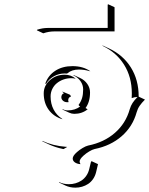

<svg xmlns="http://www.w3.org/2000/svg" viewBox="-20 -679 695 894"><path d="M151.4 -538.1 153.3 -540.8Q179 -548.8 201.4 -548.8H481.4V-657.2L483.4 -659.2L513.4 -645.3V-532.7H231.4Q207.5 -532.7 181.4 -523.9ZM177.2 -21 177.5 -22.9Q226.6 0 286.9 4.6L293.2 5.1L287.6 8.3L275.9 15.1L272.9 14.6Q237.8 7.3 207.3 -6.8ZM183.6 -244.1Q183.6 -280.3 212.3 -305.7Q241 -331.1 281.2 -331.1Q310.8 -331.1 332.5 -312.7L328.9 -313.2Q320.3 -315.2 311.3 -314.9Q293.2 -314.9 276 -309Q258.8 -303 245.4 -292.2Q231.9 -281.5 223.8 -265.3Q215.6 -249 215.6 -230Q215.6 -196 229.5 -169.3Q243.4 -142.6 268.8 -126.2L270.5 -123.8Q230 -136 206.8 -167.7Q183.6 -199.5 183.6 -244.1ZM190.9 -289.8Q203.9 -327.6 237.3 -349.4Q270.8 -371.1 317.4 -371.1Q366.5 -371.1 400.6 -347.4L396.2 -347.9Q373.8 -355 347.4 -355.2Q314.7 -355.2 294.4 -338.1L292.2 -336.4Q286.9 -336.9 281.2 -336.9Q253.9 -336.9 230.5 -323.6Q207 -310.3 194.3 -288.1Q193.6 -288.3 190.9 -289.8ZM254.4 170.7 255.1 168.9Q275.9 178.7 300.8 178.7Q316.7 178.7 331.5 174.4Q346.4 170.2 359.3 161.7Q372.1 153.3 381.7 139.5Q391.4 125.7 395.5 107.9L403.3 75.7L406.2 71.3L436.3 85.2L427.5 122.6Q423.1 140.6 413.3 154.7Q403.6 168.7 390.4 177.4Q377.2 186 362.1 190.4Q346.9 194.8 330.8 194.8Q305.7 194.8 284.4 184.8ZM265.6 -226.6Q265.6 -231.9 268.4 -237.3Q271.2 -242.7 277.1 -243.9Q275.9 -248.5 270.3 -250.7L271.2 -252.4L303.7 -238.8Q309.6 -236.1 309.3 -229V-228Q304.4 -228 301 -223.5Q297.6 -219 297.6 -212.4Q297.6 -208.7 299.1 -205.3L299.6 -203.4Q296.4 -203.1 293 -203.1Q281.2 -203.1 273.4 -210Q265.6 -216.8 265.6 -226.6ZM270.5 -171.4Q282.2 -165 295.9 -165Q328.9 -165 353.3 -183.1Q349.1 -184.8 345.7 -190.2Q356.9 -205.6 362.1 -222.5Q367.2 -239.5 367.2 -262.7Q367.2 -283.7 354.7 -301.3Q342.3 -318.8 321.5 -328.4L322.8 -329.8L353 -315.9Q374 -306.2 386.6 -288.1Q399.2 -270 399.2 -248.5Q399.2 -203.9 378.2 -176L388.2 -170.2Q361.8 -148.9 325.9 -148.9Q313.5 -148.9 302.2 -154.3L272.2 -168.2ZM318.6 59.1Q318.6 46.4 338.4 29.1Q349.1 19.5 364 10.5Q378.9 1.5 390.1 -1.2Q464.4 -16.1 515 -60.3Q565.7 -104.5 584.2 -170.7Q588.9 -186.8 597.4 -199.8Q606 -212.9 620.4 -227.5Q606 -227.1 595.9 -223.1L593 -222.2Q593 -223.1 593.1 -223.8Q593.3 -224.4 593.3 -225.1Q593.8 -232.4 593.8 -244.1Q593.8 -320.3 557.7 -377.8Q521.7 -435.3 457.3 -465.6L457.8 -467.3L487.8 -453.4Q553 -422.9 589.4 -364.9Q625.7 -306.9 625.7 -230.2V-229L655 -215.3Q639.6 -200 630.2 -186.3Q620.8 -172.6 616.2 -156Q597.7 -89.4 546.5 -44.8Q495.4 -0.2 420.7 14.9Q409.9 17.3 395 26.4Q380.1 35.4 369.9 44.7Q350.8 61.5 350.8 73.2Q350.8 78.9 354 83.5L354.7 85.4Q338.1 84 328.4 76.9Q318.6 69.8 318.6 59.1Z"/></svg>

Font: AgreloyOut1
Style: Medium
Weight: 400
Designer: gluk
Foundry: gluk
Version: Version 0.27